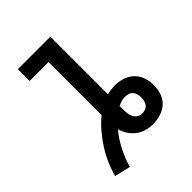

<svg xmlns="http://www.w3.org/2000/svg" viewBox="-230 -855 1060 1060"><g transform="rotate(-45 300.0 -325.5)"><path d="M155 84 62 62Q73 20 91 -20.5Q109 -61 132.5 -97.5Q156 -134 184.5 -167.5Q213 -201 247 -229V-643H99V-735H353V-285Q369 -289 384.5 -291Q400 -293 416 -293Q436 -293 456 -289Q476 -285 494 -276Q512 -267 526.5 -253Q541 -239 550.5 -221Q560 -203 564 -183Q568 -163 568 -142Q568 -122 564 -101.5Q560 -81 550.5 -63Q541 -45 526 -31Q511 -17 492 -8.5Q473 0 453 4Q433 8 412 8Q386 8 360 0.5Q334 -7 313 -23Q292 -39 277 -61.5Q262 -84 255 -110Q220 -67 195 -18Q170 31 155 84ZM412 -76Q425 -76 437 -80.5Q449 -85 457 -95Q465 -105 468 -117.5Q471 -130 471 -143Q471 -155 468 -168Q465 -181 456.5 -191Q448 -201 435.5 -205Q423 -209 410 -209Q395 -209 381 -205Q367 -201 353 -194Q353 -190 353 -186Q353 -182 353 -177V-176Q353 -173 353 -170Q353 -167 353 -163Q353 -149 355 -133.5Q357 -118 364 -105Q371 -92 384 -84Q397 -76 412 -76Z"/></g></svg>

Font: Iosevka Slab Semibold Extended
Style: Regular
Weight: 600
Width: 7
Monospace: yes
Designer: Belleve Invis
Foundry: Belleve Invis
Version: Version 11.1.0; ttfautohint (v1.8.3)